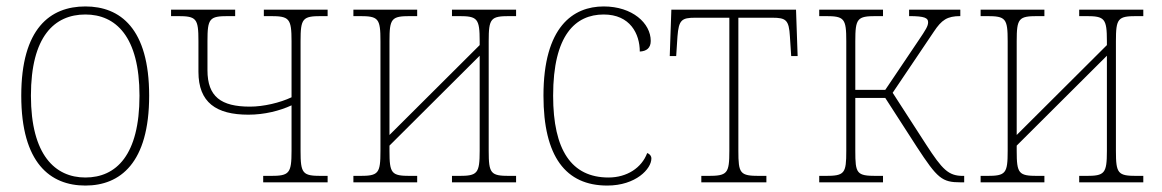

<svg xmlns="http://www.w3.org/2000/svg" viewBox="-20 -566 3608 596"><path d="M245 10C353 10 443 -60 443 -269C443 -478 353 -546 245 -546C136 -546 46 -478 46 -269C46 -60 136 10 245 10ZM245 -15C151 -15 76 -85 76 -269C76 -453 149 -521 245 -521C339 -521 413 -453 413 -269C413 -85 341 -15 245 -15Z M797 0H997V-20H978C919 -20 913 -27 913 -98V-438C913 -509 919 -516 978 -516H997V-536H799V-516H819C878 -516 885 -509 885 -438V-264C849 -247 798 -235 756 -235C666 -235 624 -266 624 -348V-438C624 -509 630 -516 689 -516H710V-536H511V-516H531C590 -516 596 -509 596 -438V-343C596 -248 651 -210 751 -210C801 -210 848 -222 885 -239V-98C885 -27 878 -20 819 -20H797Z M1077 0H1275V-20H1254C1195 -20 1189 -27 1189 -98V-114L1469 -393V-98C1469 -27 1462 -20 1404 -20H1383V0H1582V-20H1562C1503 -20 1497 -27 1497 -98V-438C1497 -509 1503 -516 1562 -516H1582V-536H1383V-516H1404C1462 -516 1469 -509 1469 -438V-426L1189 -147V-438C1189 -509 1195 -516 1254 -516H1275V-536H1077V-516H1096C1155 -516 1161 -509 1161 -438V-98C1161 -27 1155 -20 1096 -20H1077Z M1865 10C1954 10 2002 -42 2002 -74C2002 -82 1997 -88 1989 -91C1972 -45 1926 -15 1869 -15C1754 -15 1697 -100 1697 -269C1697 -457 1766 -521 1854 -521C1936 -521 1966 -461 1966 -406C1987 -407 2000 -417 2000 -439C2000 -494 1943 -546 1854 -546C1759 -546 1667 -483 1667 -269C1667 -80 1736 10 1865 10Z M2157 0H2359V-20H2338C2277 -20 2272 -27 2272 -98V-511H2377C2420 -511 2429 -504 2432 -453L2436 -392H2456L2451 -536H2064L2059 -392H2079L2083 -453C2087 -504 2096 -511 2138 -511H2244V-98C2244 -27 2238 -20 2177 -20H2157Z M2523 0H2721V-20H2701C2639 -20 2635 -27 2635 -98V-262H2728L2826 -110C2890 -12 2904 0 2962 0H2973V-20H2969C2924 -20 2905 -40 2855 -117L2751 -278L2879 -468C2903 -504 2920 -516 2961 -516V-536H2802V-516C2851 -516 2861 -510 2861 -497C2861 -485 2854 -474 2831 -440L2728 -287H2635V-438C2635 -509 2641 -516 2700 -516H2721V-536H2523V-516H2542C2601 -516 2607 -509 2607 -438V-98C2607 -27 2602 -20 2541 -20H2523Z M3024 0H3222V-20H3201C3142 -20 3136 -27 3136 -98V-114L3416 -393V-98C3416 -27 3409 -20 3351 -20H3330V0H3529V-20H3509C3450 -20 3444 -27 3444 -98V-438C3444 -509 3450 -516 3509 -516H3529V-536H3330V-516H3351C3409 -516 3416 -509 3416 -438V-426L3136 -147V-438C3136 -509 3142 -516 3201 -516H3222V-536H3024V-516H3043C3102 -516 3108 -509 3108 -438V-98C3108 -27 3102 -20 3043 -20H3024Z"/></svg>

Font: Noto Serif SemiCondensed Thin
Style: Regular
Weight: 100
Width: 4
Designer: Monotype Design Team
Foundry: Monotype Imaging Inc.
Version: Version 2.015